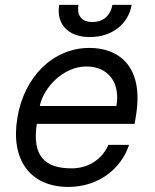

<svg xmlns="http://www.w3.org/2000/svg" viewBox="-20 -747 630 779"><path d="M257.8 11.4C379.6 11.4 471.9 -62.5 503.6 -159.1H419.7C393.8 -99.4 337 -63.9 270.6 -63.9C165.5 -63.9 109 -110.8 129.3 -244.3H526.3L532 -279.8C564.6 -483.3 457 -552.6 343 -552.6C195.7 -552.6 77.8 -436.1 50.4 -268.5C22.4 -100.9 100.5 11.4 257.8 11.4ZM141.3 -316.8C157.3 -394.2 238.6 -477.3 330.3 -477.3C421.5 -477.3 468.4 -409.1 452.4 -316.8ZM220.2 -727.3C207.4 -650.6 255 -596.6 344.5 -596.6C435.4 -596.6 501.4 -650.6 514.2 -727.3H436.1C429.7 -690.3 404.8 -657.7 355.1 -657.7C305.4 -657.7 291.9 -690.3 298.3 -727.3Z"/></svg>

Font: Magic Ui Pro
Style: Italic
Weight: 400
Italic angle: -9.39999°
Designer: Stefan Endress, Andreas Faust
Version: Version 1.000;FEAKit 1.0